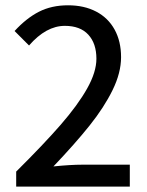

<svg xmlns="http://www.w3.org/2000/svg" viewBox="-20 -687 543 707"><path d="M335 -470.7Q335 -526.9 305.2 -559.3Q275.4 -591.8 218.8 -591.8Q149.9 -591.8 86.9 -519.5L33.7 -572.8Q77.1 -620.1 123.5 -643.8Q169.9 -667.5 230.5 -667.5Q290 -667.5 334.2 -644.3Q378.4 -621.1 402.1 -577.9Q425.8 -534.7 425.8 -476.6Q425.8 -418.9 394.5 -355.2Q363.3 -291.5 309.8 -224.6Q256.3 -157.7 176.8 -74.2Q240.2 -80.6 283.2 -80.6H458V0H39.6V-55.2Q139.6 -154.3 203.4 -227.5Q267.1 -300.8 301 -361.3Q335 -421.9 335 -470.7Z"/></svg>

Font: Varta SemiBold
Style: Regular
Weight: 600
Designer: Joana Correia, Viktoriya Grabowska, Eben Sorkin
Foundry: Sorkin Type
Version: Version 1.003; ttfautohint (v1.3) -l 8 -r 24 -G 200 -x 12 -H